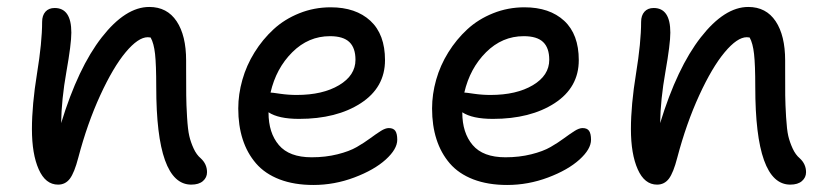

<svg xmlns="http://www.w3.org/2000/svg" viewBox="-20 -522 2374 552"><path d="M529.8 8.8Q429.2 8.8 429.2 -272Q429.2 -335.9 425.8 -366.7Q422.4 -397.5 413.1 -414.1Q412.1 -414.1 409.2 -414.6Q406.2 -415 404.8 -415Q377.4 -415 341.3 -371.8Q305.2 -328.6 268.1 -247.8Q231 -167 205.1 -68.8Q193.8 -25.4 180.9 -8.3Q168 8.8 147 8.8Q110.8 8.8 91.3 -35.2Q71.8 -79.1 71.8 -150.9Q71.8 -220.7 86.4 -310.5Q101.1 -400.4 101.1 -459Q101.1 -477.5 110.6 -488.3Q120.1 -499 137.2 -499Q185.1 -499 185.1 -428.2Q185.1 -395.5 170.9 -315.7Q156.7 -235.8 155.8 -168Q204.6 -327.6 272.7 -414.8Q340.8 -502 409.2 -502Q460.4 -502 487.8 -460.9Q515.1 -419.9 515.1 -348.1Q515.1 -341.8 515.1 -329.1Q515.1 -273.4 515.4 -247.8Q515.6 -222.2 517.8 -185.5Q520 -148.9 524.2 -131.1Q528.3 -113.3 536.6 -95.2Q544.9 -77.1 557.1 -66.9Q575.2 -50.3 575.2 -26.9Q575.2 -11.7 563.5 -1.5Q551.8 8.8 529.8 8.8Z M880.9 9.8Q825.7 9.8 783.7 -6.3Q741.7 -22.5 716.1 -52.2Q690.4 -82 677.7 -121.6Q665 -161.1 665 -210Q665 -251 676.8 -292.5Q688.5 -334 711.7 -371.3Q734.9 -408.7 766.4 -437.7Q797.9 -466.8 840.6 -483.9Q883.3 -501 930.7 -501Q1002.9 -501 1044.9 -462.2Q1086.9 -423.3 1086.9 -349.1Q1086.9 -270.5 1017.3 -225.3Q947.8 -180.2 839.8 -180.2Q780.8 -180.2 752 -199.2V-198.2Q752 -140.1 781.7 -105Q811.5 -69.8 876 -69.8Q916 -69.8 950.2 -78.4Q984.4 -86.9 1005.9 -99.4Q1027.3 -111.8 1044.2 -124.3Q1061 -136.7 1074.5 -145.3Q1087.9 -153.8 1097.7 -153.8Q1110.8 -153.8 1116.5 -145.8Q1122.1 -137.7 1122.1 -120.1Q1122.1 -93.3 1088.9 -63.2Q1055.7 -33.2 998.5 -11.7Q941.4 9.8 880.9 9.8ZM928.7 -418Q866.7 -418 820.3 -371.8Q773.9 -325.7 757.8 -255.9Q762.2 -255.9 785.6 -252.4Q809.1 -249 833 -249Q907.7 -249 954.8 -277.1Q1002 -305.2 1002 -350.1Q1002 -384.3 984.4 -401.1Q966.8 -418 928.7 -418Z M1438 9.8Q1382.8 9.8 1340.8 -6.3Q1298.8 -22.5 1273.2 -52.2Q1247.6 -82 1234.9 -121.6Q1222.2 -161.1 1222.2 -210Q1222.2 -251 1233.9 -292.5Q1245.6 -334 1268.8 -371.3Q1292 -408.7 1323.5 -437.7Q1355 -466.8 1397.7 -483.9Q1440.4 -501 1487.8 -501Q1560.1 -501 1602.1 -462.2Q1644 -423.3 1644 -349.1Q1644 -270.5 1574.5 -225.3Q1504.9 -180.2 1397 -180.2Q1337.9 -180.2 1309.1 -199.2V-198.2Q1309.1 -140.1 1338.9 -105Q1368.7 -69.8 1433.1 -69.8Q1473.1 -69.8 1507.3 -78.4Q1541.5 -86.9 1563 -99.4Q1584.5 -111.8 1601.3 -124.3Q1618.2 -136.7 1631.6 -145.3Q1645 -153.8 1654.8 -153.8Q1668 -153.8 1673.6 -145.8Q1679.2 -137.7 1679.2 -120.1Q1679.2 -93.3 1646 -63.2Q1612.8 -33.2 1555.7 -11.7Q1498.5 9.8 1438 9.8ZM1485.8 -418Q1423.8 -418 1377.4 -371.8Q1331.1 -325.7 1314.9 -255.9Q1319.3 -255.9 1342.8 -252.4Q1366.2 -249 1390.1 -249Q1464.8 -249 1512 -277.1Q1559.1 -305.2 1559.1 -350.1Q1559.1 -384.3 1541.5 -401.1Q1523.9 -418 1485.8 -418Z M2252 8.8Q2151.4 8.8 2151.4 -272Q2151.4 -335.9 2147.9 -366.7Q2144.5 -397.5 2135.3 -414.1Q2134.3 -414.1 2131.3 -414.6Q2128.4 -415 2127 -415Q2099.6 -415 2063.5 -371.8Q2027.3 -328.6 1990.2 -247.8Q1953.1 -167 1927.2 -68.8Q1916 -25.4 1903.1 -8.3Q1890.1 8.8 1869.1 8.8Q1833 8.8 1813.5 -35.2Q1793.9 -79.1 1793.9 -150.9Q1793.9 -220.7 1808.6 -310.5Q1823.2 -400.4 1823.2 -459Q1823.2 -477.5 1832.8 -488.3Q1842.3 -499 1859.4 -499Q1907.2 -499 1907.2 -428.2Q1907.2 -395.5 1893.1 -315.7Q1878.9 -235.8 1877.9 -168Q1926.8 -327.6 1994.9 -414.8Q2063 -502 2131.3 -502Q2182.6 -502 2210 -460.9Q2237.3 -419.9 2237.3 -348.1Q2237.3 -341.8 2237.3 -329.1Q2237.3 -273.4 2237.5 -247.8Q2237.8 -222.2 2240 -185.5Q2242.2 -148.9 2246.3 -131.1Q2250.5 -113.3 2258.8 -95.2Q2267.1 -77.1 2279.3 -66.9Q2297.4 -50.3 2297.4 -26.9Q2297.4 -11.7 2285.6 -1.5Q2273.9 8.8 2252 8.8Z"/></svg>

Font: Shantell Sans Normal
Style: Regular
Weight: 400
Designer: Stephen Nixon, Anya Danilova, Shantell Martin
Foundry: Arrow Type
Version: Version 1.006;[559af2be0]